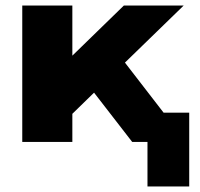

<svg xmlns="http://www.w3.org/2000/svg" viewBox="-20 -510 720 690"><path d="M60 0V-490H240V-310L425 -490H640L429 -285L568 -105H660V160H510V0H455L318 -177L240 -101V0Z"/></svg>

Font: Xolonium
Style: Bold
Weight: 700
Designer: Severin Meyer
Version: Version 4.2